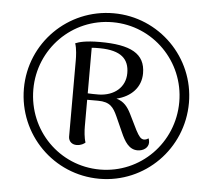

<svg xmlns="http://www.w3.org/2000/svg" viewBox="-51 -763 921 831"><g transform="rotate(5 409.0 -347.5)"><path d="M410 -707C211 -707 51 -547 51 -349C51 -149 211 12 410 12C608 12 768 -149 768 -349C768 -546 608 -707 410 -707ZM409 -28C233 -28 92 -170 92 -349C92 -525 233 -668 409 -668C585 -668 726 -525 726 -349C726 -171 585 -28 409 -28ZM587 -174C574 -175 566 -185 552 -211L518 -280C504 -308 487 -331 454 -340C517 -355 559 -398 559 -459C559 -545 495 -578 361 -578C301 -578 271 -570 255 -563C263 -541 264 -505 264 -491V-157C265 -137 280 -125 299 -125C319 -125 332 -134 337 -139C330 -159 328 -190 328 -208V-324H375C428 -324 443 -301 460 -264L490 -197C507 -158 527 -125 564 -125C589 -125 611 -140 611 -163C611 -168 610 -175 607 -181C600 -175 592 -174 587 -174ZM328 -352V-550C334 -551 351 -551 364 -551C456 -550 491 -515 491 -454C491 -392 443 -353 377 -351C358 -351 342 -351 328 -352Z"/></g></svg>

Font: Arima Koshi Medium
Style: Regular
Weight: 500
Designer: Joana Correia and Natanael Gama
Foundry: NDISCOVER
Version: Version 1.019;PS 001.019;hotconv 1.0.88;makeotf.lib2.5.64775